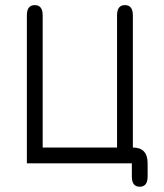

<svg xmlns="http://www.w3.org/2000/svg" viewBox="-20 -626 628 736"><path d="M545.9 50.8Q545.9 89.8 515.6 89.8Q485.4 89.8 485.4 50.8V0H83V-567.4Q83 -606.4 113.3 -606.4Q143.6 -606.4 143.6 -567.4V-60.5H428.7V-567.4Q428.7 -606.4 459 -606.4Q489.3 -606.4 489.3 -567.4V-60.5Q545.9 -60.5 545.9 0Z"/></svg>

Font: Jura
Style: Medium
Weight: 500
Version: Version 2.6.1